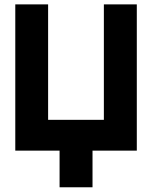

<svg xmlns="http://www.w3.org/2000/svg" viewBox="-20 -670 676 854"><path d="M245 0H48V-650.5H194V-137H442V-650.5H588.5V0H391.5V163H245Z"/></svg>

Font: Overused Grotesk
Style: Bold
Weight: 710
Version: Version 0.004